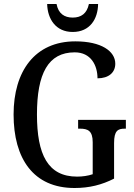

<svg xmlns="http://www.w3.org/2000/svg" viewBox="-20 -931 673 961"><path d="M344 -771C430 -771 470 -836 471 -911H425C415 -863 386 -843 344 -843C302 -843 272 -863 263 -911H216C218 -836 259 -771 344 -771ZM353 10C428 10 490 -6 551 -37V-215C551 -277 570 -287 604 -287H610V-331H371V-287H380C419 -287 444 -277 444 -219V-59C421 -51 393 -47 366 -47C219 -47 165 -158 165 -358C165 -563 221 -669 354 -669C435 -669 468 -604 468 -539C524 -539 557 -568 557 -612C557 -675 487 -724 357 -724C154 -724 48 -574 48 -358C48 -137 147 10 353 10Z"/></svg>

Font: Noto Serif Georgian Condensed Medium
Style: Regular
Weight: 500
Width: 3
Designer: Monotype Design Team, Akaki Razmadze
Foundry: Google LLC
Version: Version 2.003